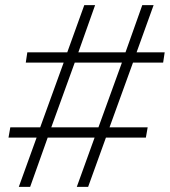

<svg xmlns="http://www.w3.org/2000/svg" viewBox="-20 -725 659 745"><path d="M53 0 122 -191H13L20 -231H136L227 -482H80L86 -522H241L307 -705H349L284 -522H467L532 -705H576L510 -522H619L613 -482H496L405 -231H553L546 -191H391L322 0H278L347 -191H165L97 0ZM179 -231H362L453 -482H270Z"/></svg>

Font: Mulish ExtraLight ExtraLight
Style: Italic
Weight: 250
Italic angle: -9°
Version: Version 3.603